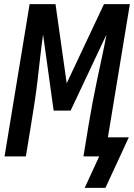

<svg xmlns="http://www.w3.org/2000/svg" viewBox="-20 -755 647 927"><path d="M389 152 459 0H383L407 -147Q416 -202 426.5 -257.5Q437 -313 448.5 -368Q460 -423 472 -478Q484 -533 494 -588L321 -221H239L188 -588Q180 -533 174 -478Q168 -423 161.5 -368Q155 -313 146.5 -257.5Q138 -202 129 -147L105 0H2L123 -735H248L302 -353L482 -735H607L501 -92H602L489 152Z"/></svg>

Font: Iosevka SmBd Ex Obl
Style: Regular
Weight: 600
Width: 7
Italic angle: -9°
Monospace: yes
Designer: Belleve Invis
Foundry: Belleve Invis
Version: Version 32.5.0; ttfautohint (v1.8.4)